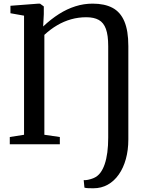

<svg xmlns="http://www.w3.org/2000/svg" viewBox="-20 -774 778 1030"><path d="M433 232.5 429 192.5Q436.5 193.5 452.2 190.5Q468 187.5 484 180.5Q503.5 172 517.8 153.5Q532 135 541.5 107.2Q551 79.5 555.8 43.5Q560.5 7.5 560.5 -35.5V-526.5Q560.5 -585 548.2 -618.8Q536 -652.5 510 -667Q484 -681.5 443 -681.5Q400.5 -681.5 361.5 -670.5Q322.5 -659.5 286.8 -638.5Q251 -617.5 218 -587V-51L301 -39V0H32.5V-39L109 -51V-690L36 -703V-743L186.5 -754.5H194.5L215 -739.5V-698L211.5 -632Q253.5 -671.5 296.5 -698.8Q339.5 -726 384.5 -740.2Q429.5 -754.5 477 -754.5Q541 -754.5 583.5 -732Q626 -709.5 647.2 -659.2Q668.5 -609 668.5 -527V-26Q668.5 31 655.2 79Q642 127 617.2 162.2Q592.5 197.5 558 216.8Q523.5 236 481 236Q467 236 453.5 235.5Q440 235 433 232.5Z"/></svg>

Font: Merriweather 60pt
Style: Regular
Weight: 400
Version: Version 2.100